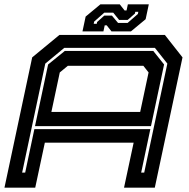

<svg xmlns="http://www.w3.org/2000/svg" viewBox="-30 -860 868 880"><path d="M-9.5 0 117.5 -597 242.5 -700H725.5L806.5 -597L679.5 0H538.5L582.5 -206H175.5L131.5 0ZM71.5 -69H85.5L127.5 -268H659L617 -69H631L737 -568.5L680 -640.5H264.5L177.5 -568.5ZM130.5 -282 190.5 -564.5 267 -626.5H672.5L722 -564.5L662 -282ZM205.5 -347H612.5L651 -528L627 -558.5H281L244 -528ZM348 -716 362.5 -784 430 -840H519L541 -812H550L556 -840H652L637.5 -772L570 -716H481L459 -744H450L444 -716ZM399.5 -751H413.5L415 -759L448 -788.5H483L511 -755H555L602 -796L604 -806H590L588.5 -798L555 -768.5H516L489 -802H448L401.5 -761Z"/></svg>

Font: Tourney Expanded Regular
Style: Bold Italic
Weight: 700
Width: 7
Italic angle: -12°
Designer: Tyler Finck
Foundry: Etcetera Type Co
Version: Version 1.010; ttfautohint (v1.8.3)